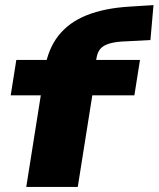

<svg xmlns="http://www.w3.org/2000/svg" viewBox="-20 -733 622 753"><path d="M83 0 140 -359H22L44 -498H216L152 -442L155 -460Q168 -541 209.5 -593.5Q251 -646 320.5 -673.5Q390 -701 487 -707L582 -713L570 -576L476 -571Q437 -570 412 -563Q387 -556 375 -543Q363 -530 359 -508L350 -459L316 -498H529L507 -359H342L285 0Z"/></svg>

Font: Nunito Sans 10pt Expanded Black
Style: Italic
Weight: 900
Width: 7
Italic angle: -9°
Designer: Vernon Adams
Foundry: Vernon Adams
Version: Version 3.101;gftools[0.9.27]